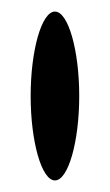

<svg xmlns="http://www.w3.org/2000/svg" viewBox="-20 -945 191 332"><path d="M33 -779C33 -700 52 -633 75 -633C98 -633 117 -700 117 -779C117 -858 98 -925 75 -925C52 -925 33 -858 33 -779Z"/></svg>

Font: Hussar Skorodowane
Style: Bold
Weight: 700
Foundry: Cannot Into Space Fonts
Version: Version 0.892